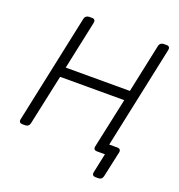

<svg xmlns="http://www.w3.org/2000/svg" viewBox="-148 -823 1012 1086"><g transform="rotate(20 358.5 -280.0)"><path d="M546 140Q536 140 531 134Q526 128 528 118L553 0H510L493 -60H606Q617 -60 622 -54Q627 -48 625 -38L591 118Q589 128 582 134Q575 140 564 140ZM55 0Q45 0 40 -6Q35 -12 37 -22L176 -677Q178 -688 185.5 -694Q193 -700 203 -700H221Q232 -700 236.5 -694Q241 -688 239 -677L177 -385H563L625 -677Q627 -688 634.5 -694Q642 -700 652 -700H670Q681 -700 685.5 -694Q690 -688 688 -677L549 -22Q547 -12 540 -6Q533 0 522 0H504Q494 0 489 -6Q484 -12 486 -22L551 -325H165L100 -22Q98 -12 91 -6Q84 0 73 0Z"/></g></svg>

Font: Rubik Light Light
Style: Italic
Weight: 300
Italic angle: -12°
Version: Version 2.104